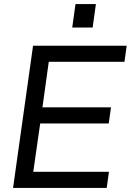

<svg xmlns="http://www.w3.org/2000/svg" viewBox="-20 -921 641 941"><path d="M44 0 142 -697H601L590 -618H219L188 -395H524L513 -316H177L143 -79H514L503 0ZM334 -786 350 -901H450L434 -786Z"/></svg>

Font: Hanken Grotesk
Style: Italic
Weight: 400
Italic angle: -8°
Designer: Alfredo Marco Pradil
Foundry: Hanken Design Co.
Version: Version 3.013